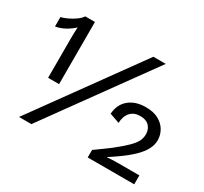

<svg xmlns="http://www.w3.org/2000/svg" viewBox="-137 -861 1130 1062"><g transform="rotate(30 427.5 -330.5)"><path d="M127 -665H189V-268H119V-519Q119 -533 119.5 -552.5Q120 -572 121 -591Q99 -570 70 -554Q41 -538 10 -533V-593Q28 -597 51.5 -608Q75 -619 96 -634Q117 -649 127 -665ZM88 0 565 -660H644L167 0ZM529 4V-44Q552 -61 575 -77Q598 -93 621 -111Q669 -149 696 -175.5Q723 -202 733.5 -223Q744 -244 744 -267Q744 -299 724.5 -319.5Q705 -340 667 -340Q628 -340 605.5 -315.5Q583 -291 581 -247L518 -269Q522 -330 563 -364Q604 -398 670 -398Q719 -398 751.5 -380Q784 -362 800.5 -333Q817 -304 817 -271Q817 -242 801.5 -212.5Q786 -183 754 -152Q722 -121 672 -86Q659 -77 646.5 -68.5Q634 -60 620 -51V-50Q629 -51 651.5 -52Q674 -53 684 -53H826V4Z"/></g></svg>

Font: Work Sans
Style: Regular
Weight: 400
Designer: Wei Huang
Foundry: Wei Huang
Version: Version 2.006; ttfautohint (v1.8.1.43-b0c9)